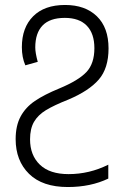

<svg xmlns="http://www.w3.org/2000/svg" viewBox="-20 -744 512 773"><path d="M43 -184Q43 -238 63 -275Q83 -312 120.5 -337.5Q158 -363 219 -388Q296 -420 328 -454Q360 -488 360 -550Q360 -609 329.5 -640.5Q299 -672 241 -672Q181 -672 151.5 -641.5Q122 -611 122 -553Q122 -531 132 -495L82 -481Q68 -513 68 -554Q68 -633 113.5 -678.5Q159 -724 242 -724Q323 -724 370 -678.5Q417 -633 417 -549Q417 -469 377.5 -423.5Q338 -378 255 -343Q197 -320 165 -300.5Q133 -281 117 -253.5Q101 -226 101 -183Q101 -119 140.5 -81Q180 -43 256 -43Q340 -43 416 -81V-25Q345 9 253 9Q151 9 97 -44Q43 -97 43 -184Z"/></svg>

Font: Noto Sans UI NarrowLight
Style: Regular
Weight: 300
Width: 4
Designer: Monotype Design Team
Foundry: Monotype Imaging Inc.
Version: Version 1.001